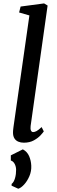

<svg xmlns="http://www.w3.org/2000/svg" viewBox="-20 -838 338 1141"><path d="M161.9 -88.8Q159.8 -71.8 164 -62.5Q168.3 -53.1 176.8 -53.1Q186 -53.1 197.4 -59.2Q208.8 -65.2 227.3 -82.8L240.3 -57.2Q235.8 -50.1 221 -33.9Q206.1 -17.8 181.3 -3.9Q156.5 10 121.3 10Q103.5 10 88.7 3.8Q74 -2.3 65.4 -16.1Q56.9 -29.9 57.3 -52.2Q57.3 -56.5 57.8 -62.9Q58.4 -69.3 59.2 -75.9Q60.1 -82.5 60.6 -86.7L154.7 -746.3L93.5 -763.9L102.5 -799.1L242 -817.7L262.9 -805.1ZM48.8 265.4 49.1 255.1Q62.7 244.4 69.4 220.3Q76.1 196.2 75.7 170.6Q75.5 151.9 67.1 136Q58.8 120.2 44.3 115.8V85.2L115.9 49.5Q141.8 63.5 153.1 89.9Q164.5 116.2 165.8 146.5Q167.4 179.1 154.7 208.8Q142 238.5 123.3 258.7Q104.7 278.9 88.5 283.6Z"/></svg>

Font: Merriweather 7pt Light
Style: Italic
Weight: 300
Italic angle: -7.8°
Designer: Eben Sorkin
Foundry: Eben Sorkin
Version: Version 2.200;gftools[0.9.31]